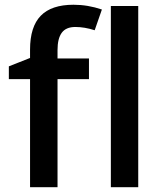

<svg xmlns="http://www.w3.org/2000/svg" viewBox="-20 -785 682 805"><path d="M353 -453.1H221.2V0H106V-453.1H17.1V-506.8L106 -542V-577.1Q106 -672.9 150.9 -719Q195.8 -765.1 288.1 -765.1Q348.6 -765.1 407.2 -745.1L377 -658.2Q334.5 -671.9 295.9 -671.9Q256.8 -671.9 239 -647.7Q221.2 -623.5 221.2 -575.2V-540H353ZM559.6 0H444.8V-759.8H559.6Z"/></svg>

Font: f0_58770          
Style: Regular
Weight: 600
Foundry: Ascender Corporation
Version: Version 1.10